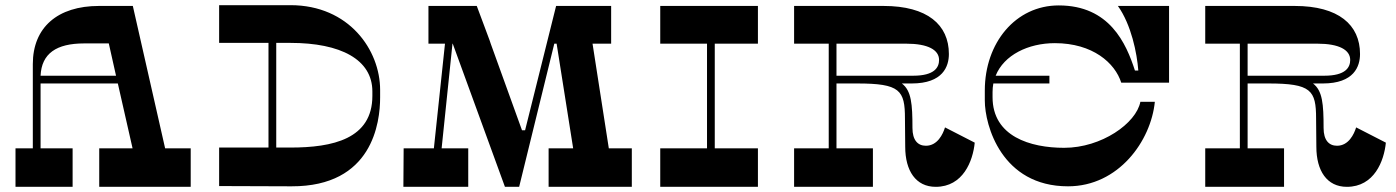

<svg xmlns="http://www.w3.org/2000/svg" viewBox="-20 -723 5402 743"><path d="M619 -149 494 -700H363C203 -700 107 -617 107 -475V-149H40V0H261V-149H137V-400H436L493 -149H364V0H718V-149ZM137 -430C141 -516 198 -555 306 -555H401L429 -430Z M1104 -703H828V-557H1019V-152H828V-3L1108 -2C1422 -1 1451 -249 1451 -346V-375C1451 -529 1331 -703 1104 -703ZM1421 -352C1421 -185 1267 -152 1104 -152H1049V-557H1104C1298 -557 1421 -493 1421 -369Z M2336 -149 2273 -554H2345V-700H2132L2012 -219H2000L1879 -554L1875 -566L1859 -609L1825 -700H1638V-554H1702L1659 -149H1542L1541 0H1792V-149H1689L1731 -554H1732L1934 0H1989L2125 -554H2134L2198 -149H2103V0H2425V-149Z M2913 -554V-700H2535V-554H2716V-149H2535V0H2913V-149H2746V-554Z M3637 -230C3629 -204 3608 -159 3563 -159C3532 -159 3511 -180 3511 -228C3511 -320 3507 -372 3470 -400H3508C3629 -400 3652 -466 3652 -514C3652 -627 3569 -700 3399 -700H3053V-554H3187V-149H3053V0H3358V-149H3217V-400H3297C3463 -400 3482 -374 3482 -264L3483 -155C3483 -62 3524 0 3601 0C3707 0 3745 -100 3752 -171ZM3217 -430V-554H3487C3571 -554 3614 -530 3614 -491C3614 -462 3596 -430 3514 -430Z M4062 -556C4209 -556 4295 -479 4319 -403H4504V-700H4306C4358 -627 4380 -517 4385 -450H4372C4338 -555 4274 -702 4077 -702C3910 -702 3791 -557 3791 -373V-334C3791 -238 3856 -2 4113 -2C4309 -2 4434 -178 4449 -329H4393C4377 -246 4243 -151 4098 -151C3967 -151 3821 -195 3821 -347V-367C3821 -378 3822 -389 3824 -400H4041V-430H3833C3865 -510 3959 -556 4062 -556Z M5228 -230C5220 -204 5199 -159 5154 -159C5123 -159 5102 -180 5102 -228C5102 -320 5098 -372 5061 -400H5099C5220 -400 5243 -466 5243 -514C5243 -627 5160 -700 4990 -700H4644V-554H4778V-149H4644V0H4949V-149H4808V-400H4888C5054 -400 5073 -374 5073 -264L5074 -155C5074 -62 5115 0 5192 0C5298 0 5336 -100 5343 -171ZM4808 -430V-554H5078C5162 -554 5205 -530 5205 -491C5205 -462 5187 -430 5105 -430Z"/></svg>

Font: Space Cowgirl Bold
Style: Regular
Weight: 700
Designer: Valery Marier
Foundry: Valery Marier
Version: Version 1.000;hotconv 1.0.109;makeotfexe 2.5.65596